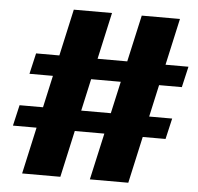

<svg xmlns="http://www.w3.org/2000/svg" viewBox="-52 -768 860 836"><g transform="rotate(5 378.0 -350.0)"><path d="M404 -715 242 15H75L237 -715ZM701 -715 539 15H371L534 -715ZM756 -511 735 -420H69L90 -511ZM705 -280 684 -189H17L38 -280Z"/></g></svg>

Font: Pathway Extreme Condensed ExtraBold
Style: Italic
Weight: 800
Width: 3
Italic angle: -8°
Version: Version 1.001;gftools[0.9.26]